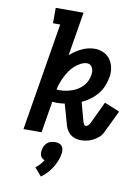

<svg xmlns="http://www.w3.org/2000/svg" viewBox="-105 -803 816 1129"><g transform="rotate(10 303.5 -239.0)"><path d="M413 6Q395 6 377.5 0Q360 -6 347 -18Q334 -30 326.5 -46Q319 -62 315 -80L284 -190Q272 -188 260.5 -187Q249 -186 237 -186Q230 -186 223 -186.5Q216 -187 210 -188L179 0H71L177 -643H134V-735H300L257 -474Q288 -502 326 -520Q364 -538 403 -538Q431 -538 455.5 -526.5Q480 -515 495 -494Q510 -473 515.5 -446Q521 -419 517 -392Q512 -364 501.5 -337Q491 -310 472.5 -287Q454 -264 430 -246.5Q406 -229 380 -217L411 -103Q413 -96 417 -89Q421 -82 428 -82Q436 -82 442 -88Q448 -94 452 -101L516 -236L607 -199L542 -64Q534 -46 518.5 -33Q503 -20 486 -11Q469 -2 450.5 2Q432 6 413 6ZM243 -262Q261 -262 279 -265.5Q297 -269 314.5 -275Q332 -281 348.5 -291.5Q365 -302 378 -316Q391 -330 398.5 -347.5Q406 -365 409 -383Q411 -393 410 -404Q409 -415 405 -424Q401 -433 393 -439.5Q385 -446 374 -446Q354 -446 334.5 -435.5Q315 -425 299 -410.5Q283 -396 271 -378Q259 -360 249.5 -341Q240 -322 233 -302.5Q226 -283 222 -263Q227 -262 232.5 -262Q238 -262 243 -262ZM220 257 179 209Q193 199 204.5 186Q216 173 225 159Q217 156 210.5 150.5Q204 145 200.5 137Q197 129 197 120.5Q197 112 198 103Q200 91 205.5 79Q211 67 221 58.5Q231 50 243.5 46.5Q256 43 268 43Q280 43 291 46.5Q302 50 309 58.5Q316 67 317.5 79Q319 91 317 103Q314 125 305.5 146.5Q297 168 284.5 188Q272 208 256 225.5Q240 243 220 257Z"/></g></svg>

Font: Iosevka Slab Semibold Extended
Style: Italic
Weight: 600
Width: 7
Italic angle: -9°
Monospace: yes
Designer: Belleve Invis
Foundry: Belleve Invis
Version: Version 11.1.0; ttfautohint (v1.8.3)